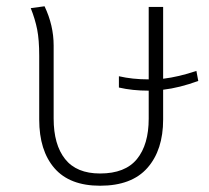

<svg xmlns="http://www.w3.org/2000/svg" viewBox="-20 -583 666 612"><path d="M500 -297V-202Q500 -105 450 -48Q400 9 299 9Q202 9 153.5 -47Q105 -103 105 -202V-405Q105 -456 98.5 -489Q92 -522 78 -557L122 -563Q151 -502 151 -438V-205Q151 -122 187.5 -76Q224 -30 299 -30Q379 -30 416.5 -76Q454 -122 454 -205V-294Q402 -294 359 -304V-340Q402 -330 453 -330H454V-561H500V-332Q550 -338 606 -357L612 -325Q552 -303 500 -297Z"/></svg>

Font: FiraGO ExtraLight
Style: Regular
Weight: 200
Designer: bBox Type
Foundry: bBox Type GmbH
Version: Version 1.001